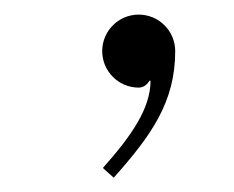

<svg xmlns="http://www.w3.org/2000/svg" viewBox="-20 -70 320 263"><path d="M120 0C120 27.6 142.4 50 170 50C176.2 50 181.7 46.1 184.6 40.6H186.2C186.2 78.8 159.5 116.7 120.9 160.1L135.8 173.4C187 115.8 220 70 220 0C220 -27.6 197.6 -50 170 -50C142.4 -50 120 -27.6 120 0Z"/></svg>

Font: Galberik
Style: Regular
Weight: 400
Designer: Gluk
Foundry: Gluk
Version: Version 0.50